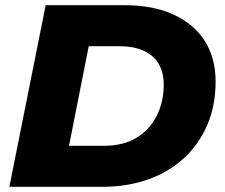

<svg xmlns="http://www.w3.org/2000/svg" viewBox="-20 -720 866 740"><path d="M16 0 156 -700H460Q570 -700 648.5 -664Q727 -628 769 -562.5Q811 -497 811 -406Q811 -313 779 -238.5Q747 -164 689 -110.5Q631 -57 551 -28.5Q471 0 374 0ZM246 -158H380Q455 -158 506 -189Q557 -220 584 -273.5Q611 -327 611 -394Q611 -441 591.5 -474Q572 -507 533.5 -524.5Q495 -542 438 -542H322Z"/></svg>

Font: Montserrat Thin ExtraBold
Style: Italic
Weight: 800
Italic angle: -11.3°
Version: Version 9.000